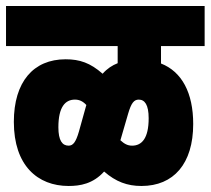

<svg xmlns="http://www.w3.org/2000/svg" viewBox="-20 -642 700 638"><path d="M0 -489H371V-432C353 -425 336 -414 321 -397C280 -433 245 -445 198 -445C91 -445 26 -370 26 -237C26 -92 105 -24 208 -24C246 -24 289 -31 326 -72C365 -38 403 -24 450 -24C557 -24 622 -98 622 -230C622 -334 584 -404 515 -431V-489H660V-622H0ZM381 -179 406 -265C416 -299 425 -311 441 -311C461 -311 474 -294 474 -249C474 -182 451 -158 419 -158C404 -158 393 -164 380 -176ZM174 -219C174 -287 197 -311 229 -311C243 -311 255 -306 267 -293C267 -292 266 -291 266 -290L242 -204C232 -170 223 -158 208 -158C187 -158 174 -175 174 -219Z"/></svg>

Font: Noto Sans ExtraCondensed Black
Style: Italic
Weight: 900
Width: 2
Italic angle: -12°
Designer: Monotype Design Team
Foundry: Monotype Imaging Inc.
Version: Version 2.013